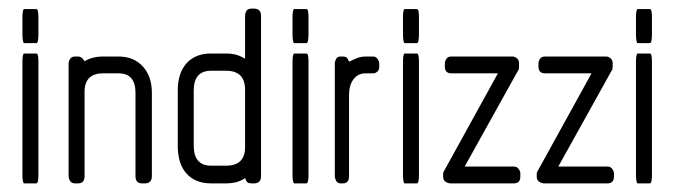

<svg xmlns="http://www.w3.org/2000/svg" viewBox="-20 -425 1568 445"><path d="M64 -325H36Q34 -325 33 -331.5Q32 -338 32 -343V-387Q32 -393 33 -398.5Q34 -404 36 -404H64Q67 -404 68 -398.5Q69 -393 69 -387V-343Q69 -338 68 -331.5Q67 -325 64 -325ZM64 0H36Q34 0 33 -6Q32 -12 32 -17V-284Q32 -290 33 -295.5Q34 -301 36 -301H64Q67 -301 68 -295.5Q69 -290 69 -284V-17Q69 -12 68 -6Q67 0 64 0Z M316 0H309Q294 0 294 -17V-210Q294 -255 255 -255H219Q176 -255 176 -212V-17Q176 0 161 0H154Q146 0 142.5 -5.5Q139 -11 139 -17V-278Q139 -283 142.5 -288.5Q146 -294 154 -294H161Q170 -294 176 -283Q194 -294 219 -294H255Q290 -294 311 -271Q332 -248 332 -210V-17Q332 0 316 0Z M569 0H563Q557 0 554 -2Q551 -4 548 -12Q537 -5 526.5 -2.5Q516 0 505 0H469Q433 0 412.5 -22.5Q392 -45 392 -87V-215Q392 -256 412.5 -278.5Q433 -301 469 -301H505Q516 -301 526 -298.5Q536 -296 548 -289V-388Q548 -394 551 -399.5Q554 -405 563 -405H569Q585 -405 585 -388V-17Q585 0 569 0ZM548 -217Q548 -261 504 -261H469Q429 -261 429 -215V-88Q429 -41 469 -41H504Q548 -41 548 -84Z M690 -325H662Q660 -325 659 -331.5Q658 -338 658 -343V-387Q658 -393 659 -398.5Q660 -404 662 -404H690Q693 -404 694 -398.5Q695 -393 695 -387V-343Q695 -338 694 -331.5Q693 -325 690 -325ZM690 0H662Q660 0 659 -6Q658 -12 658 -17V-284Q658 -290 659 -295.5Q660 -301 662 -301H690Q693 -301 694 -295.5Q695 -290 695 -284V-17Q695 -12 694 -6Q693 0 690 0Z M845 -255H827Q810 -255 799.5 -241.5Q789 -228 789 -205V-17Q789 0 775 0H769Q762 0 759 -6Q756 -12 756 -17V-278Q756 -283 759 -288.5Q762 -294 769 -294H775Q780 -294 783 -292Q786 -290 789 -282Q799 -287 808 -290.5Q817 -294 828 -294H845Q851 -294 855 -288.5Q859 -283 859 -278V-271Q859 -263 854.5 -259Q850 -255 845 -255Z M946 -325H918Q916 -325 915 -331.5Q914 -338 914 -343V-387Q914 -393 915 -398.5Q916 -404 918 -404H946Q949 -404 950 -398.5Q951 -393 951 -387V-343Q951 -338 950 -331.5Q949 -325 946 -325ZM946 0H918Q916 0 915 -6Q914 -12 914 -17V-284Q914 -290 915 -295.5Q916 -301 918 -301H946Q949 -301 950 -295.5Q951 -290 951 -284V-17Q951 -12 950 -6Q949 0 946 0Z M1171 0H1024Q1019 0 1013 -3.5Q1007 -7 1007 -16V-22Q1007 -26 1011 -32L1134 -255H1026Q1011 -255 1011 -271V-278Q1011 -283 1014.5 -288.5Q1018 -294 1026 -294H1168Q1173 -294 1178 -290Q1183 -286 1183 -278V-271Q1183 -264 1181 -262L1057 -39H1171Q1178 -39 1182 -33.5Q1186 -28 1186 -23V-16Q1186 0 1171 0Z M1388 0H1241Q1236 0 1230 -3.5Q1224 -7 1224 -16V-22Q1224 -26 1228 -32L1351 -255H1243Q1228 -255 1228 -271V-278Q1228 -283 1231.5 -288.5Q1235 -294 1243 -294H1385Q1390 -294 1395 -290Q1400 -286 1400 -278V-271Q1400 -264 1398 -262L1274 -39H1388Q1395 -39 1399 -33.5Q1403 -28 1403 -23V-16Q1403 0 1388 0Z M1486 -325H1458Q1456 -325 1455 -331.5Q1454 -338 1454 -343V-387Q1454 -393 1455 -398.5Q1456 -404 1458 -404H1486Q1489 -404 1490 -398.5Q1491 -393 1491 -387V-343Q1491 -338 1490 -331.5Q1489 -325 1486 -325ZM1486 0H1458Q1456 0 1455 -6Q1454 -12 1454 -17V-284Q1454 -290 1455 -295.5Q1456 -301 1458 -301H1486Q1489 -301 1490 -295.5Q1491 -290 1491 -284V-17Q1491 -12 1490 -6Q1489 0 1486 0Z"/></svg>

Font: Chathura
Style: Bold
Weight: 700
Designer: Appaji Ambarisha Darbha
Foundry: Aditya Fonts
Version: Version 1.002 2016